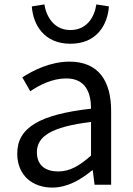

<svg xmlns="http://www.w3.org/2000/svg" viewBox="-20 -836 604 869"><path d="M299 -638C418 -638 467 -724 473 -807L416 -816C408 -758 372 -700 299 -700C226 -700 190 -758 181 -816L124 -807C130 -724 179 -638 299 -638ZM217 13C284 13 345 -22 397 -65H400L408 0H483V-334C483 -468 427 -557 295 -557C208 -557 131 -518 81 -486L117 -423C160 -452 217 -481 280 -481C369 -481 392 -414 392 -344C161 -318 58 -259 58 -141C58 -43 126 13 217 13ZM243 -60C189 -60 147 -85 147 -147C147 -217 209 -262 392 -284V-132C339 -85 296 -60 243 -60Z"/></svg>

Font: Noto Sans JP
Style: Regular
Weight: 400
Designer: Ryoko NISHIZUKA  (kana, bopomofo & ideographs); Paul D. Hunt (Latin, Greek & Cyrillic); Sandoll Communications , Soo-you
Foundry: Adobe
Version: Version 2.002;hotconv 1.0.116;makeotfexe 2.5.65601